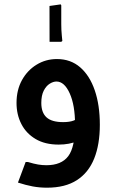

<svg xmlns="http://www.w3.org/2000/svg" viewBox="-20 -671 535 891"><path d="M252.3 0Q188.7 0 145 -26Q101.3 -52 79 -95.7Q56.7 -139.3 56.7 -193.3Q56.7 -253.3 81.8 -299Q107 -344.7 149.7 -370.8Q192.3 -397 244.3 -397Q307.7 -397 352 -358.7Q396.3 -320.3 419.8 -251.7Q443.3 -183 443.3 -92H328.3Q328.3 -183 303.5 -237.8Q278.7 -292.7 242 -292.7Q227 -292.7 210.7 -282.5Q194.3 -272.3 183 -250.3Q171.7 -228.3 171.7 -193.3Q171.7 -148.7 195.8 -126.5Q220 -104.3 273 -104.3Q303 -104.3 321.8 -111.5Q340.7 -118.7 354.7 -134L402 -62Q378.3 -33.3 340.5 -16.7Q302.7 0 252.3 0ZM198 200Q164 200 132.2 194.2Q100.3 188.3 63.3 176.3L99 80.7H109.3Q137.7 89.3 157 92.5Q176.3 95.7 195.3 95.7Q265 95.7 296.7 53.7Q328.3 11.7 328.3 -92H443.3Q443.3 -1 417.2 64.5Q391 130 336.8 165Q282.7 200 198 200ZM210 -477 209.7 -643.3 261.7 -650.7 264.3 -646.3V-558.7Q264.3 -531.8 266.8 -506.4Q269.3 -481 269.3 -481L264.3 -477Z"/></svg>

Font: Fustat
Style: Regular
Weight: 400
Designer: Mohamed Gaber, Khaled Hosny, Laura Garcia Mut
Foundry: Kief Type Foundry, Alif Type Foundry, Hard Type Foundry
Version: Version 1.007